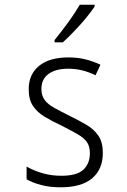

<svg xmlns="http://www.w3.org/2000/svg" viewBox="-20 -786 540 816"><path d="M238 10Q192 10 155.5 0.5Q119 -9 93 -24V-78Q125 -60 162 -49.5Q199 -39 241 -39Q307 -39 334.5 -65Q362 -91 362 -135Q362 -164 349.5 -182Q337 -200 310 -215.5Q283 -231 242 -252Q201 -271 169.5 -290Q138 -309 120 -336Q102 -363 102 -407Q102 -470 146 -506Q190 -542 271 -542Q309 -542 342 -534Q375 -526 407 -511L386 -466Q330 -494 270 -494Q217 -494 186.5 -472Q156 -450 156 -408Q156 -380 169.5 -361.5Q183 -343 210 -328Q237 -313 277 -293Q316 -274 347.5 -255.5Q379 -237 398 -209.5Q417 -182 417 -136Q417 -67 372 -28.5Q327 10 238 10ZM212 -616Q243 -654 271 -692.5Q299 -731 319 -766H382V-758Q367 -735 343.5 -707Q320 -679 294 -652Q268 -625 247 -606H212Z"/></svg>

Font: Noto Sans Mono ExtraCondensed Light
Style: Regular
Weight: 300
Width: 2
Designer: Monotype Design Team
Foundry: Monotype Imaging Inc.
Version: Version 2.014; ttfautohint (v1.8.4.7-5d5b)